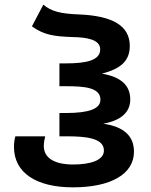

<svg xmlns="http://www.w3.org/2000/svg" viewBox="-20 -794 649 824"><path d="M293 10C456 10 555 -47 555 -143C555 -212 509 -251 423 -263C499 -277 539 -312 539 -367C539 -428 499 -464 417 -478C500 -499 537 -534 537 -597C537 -683 464 -726 320 -732C240 -735 200 -745 166 -774L117 -681C168 -644 211 -638 289 -635C352 -634 410 -625 410 -582C410 -535 351 -522 263 -522H235V-424H264C344 -424 411 -418 411 -366C411 -327 362 -309 263 -309H235V-209H266C347 -209 426 -202 426 -148C426 -106 368 -88 294 -88C214 -88 168 -116 168 -167C168 -182 171 -198 174 -209H46C42 -195 40 -180 40 -163C40 -53 135 10 293 10Z"/></svg>

Font: Noto Sans Georgian Semi
Style: Regular
Weight: 600
Designer: Monotype Design Team
Foundry: Monotype Imaging Inc.
Version: Version 1.901